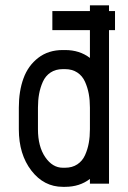

<svg xmlns="http://www.w3.org/2000/svg" viewBox="-20 -704 490 736"><path d="M125.5 -291.5V-208.5Q125.5 -142.6 153.3 -101.8Q181.2 -61 220.7 -61H229.5Q256.8 -61 276.4 -74Q295.9 -86.9 305.9 -109.1Q315.9 -131.3 320.3 -155.8Q324.7 -180.2 324.7 -208.5V-291.5Q324.7 -319.8 320.3 -344Q315.9 -368.2 305.9 -390.6Q295.9 -413.1 276.4 -426Q256.8 -439 229.5 -439H220.7Q193.4 -439 173.8 -426Q154.3 -413.1 144.3 -390.6Q134.3 -368.2 129.9 -344Q125.5 -319.8 125.5 -291.5ZM220.7 -512.2H229.5Q285.2 -512.2 324.7 -481.9V-588.4H180.7V-661.6H324.7V-683.6H397.9V-661.6H420.9V-588.4H397.9V0H324.7V-18.1Q285.2 12.2 229.5 12.2H220.7Q148.4 12.2 100.3 -50Q52.2 -112.3 52.2 -208.5V-291.5Q52.2 -355 70.1 -403.8Q87.9 -452.6 126.7 -482.4Q165.5 -512.2 220.7 -512.2Z"/></svg>

Font: Anka/Coder Narrow
Style: Regular
Weight: 400
Width: 3
Monospace: yes
Version: Version 001.100